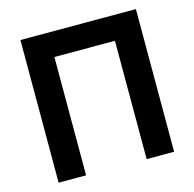

<svg xmlns="http://www.w3.org/2000/svg" viewBox="-104 -816 935 923"><g transform="rotate(-15 363.5 -355.0)"><path d="M76.2 0V-710H650.9V0H514.2V-588.9H212.9V0Z"/></g></svg>

Font: Rawline
Style: Bold
Weight: 700
Designer: Matt McInerney, Pablo Impallari, Rodrigo Fuenzalida
Foundry: Matt McInerney, Pablo Impallari, Rodrigo Fuenzalida
Version: Version 4.020;PS 004.020;hotconv 1.0.88;makeotf.lib2.5.64775